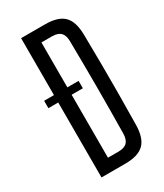

<svg xmlns="http://www.w3.org/2000/svg" viewBox="-200 -877 814 955"><g transform="rotate(-30 207.5 -400.0)"><path d="M32.5 -473H230.5V-430.5H32.5ZM89 0V-800H226.5Q301 -800 334.2 -767Q367.5 -734 368.5 -658Q370 -566 370.5 -483Q371 -400 370.5 -317.2Q370 -234.5 368.5 -142.5Q367.5 -66.5 334 -33.2Q300.5 0 225.5 0ZM166 -69H225.5Q260 -69 275.8 -85Q291.5 -101 292 -135Q293 -201.5 293.5 -267.8Q294 -334 294 -400.2Q294 -466.5 293.5 -533Q293 -599.5 292 -666Q291.5 -699.5 275.8 -715.2Q260 -731 226.5 -731H166Z"/></g></svg>

Font: Big Shoulders Display Thin Medium
Style: Regular
Weight: 500
Version: Version 2.002